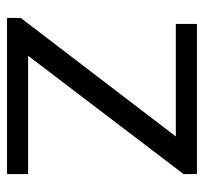

<svg xmlns="http://www.w3.org/2000/svg" viewBox="-37 -543 580 546"><g transform="rotate(90 253.0 -270.0)"><path d="M31 -39 391 -510 406 -480H48V-540H475V-502L115 -29L100 -60H475V0H31Z"/></g></svg>

Font: Pathway Extreme 8pt Thin Light
Style: Regular
Weight: 300
Version: Version 1.001;gftools[0.9.26]